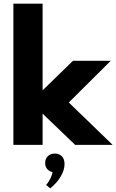

<svg xmlns="http://www.w3.org/2000/svg" viewBox="-20 -802 644 1063"><path d="M54.1 0V-781.8H215.9V-301.8L384.1 -465.5H593.2L360.9 -234.5L603.6 0H395.9L215.9 -172.7V0ZM235 221.8Q240.5 216.8 246.1 208.4Q251.8 200 257 190Q262.3 180 265.9 169.8Q269.5 159.5 270.9 150.9Q251.8 146.4 240.9 133.2Q230 120 230 100.5Q230 77.3 244.8 62.7Q259.5 48.2 284.1 48.2Q307.3 48.2 322.3 63Q337.3 77.7 337.3 106.4Q337.3 139.1 316.4 174.8Q295.5 210.5 258.2 240.9Z"/></svg>

Font: Spartan ExtBd
Style: Regular
Weight: 800
Designer: Matt Bailey, Mirko Velimirovic
Foundry: Matt Bailey
Version: Version 1.005